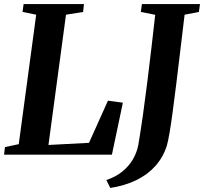

<svg xmlns="http://www.w3.org/2000/svg" viewBox="-26 -763 1006 947"><path d="M-6 0 -1.5 -37.5 66.5 -52 152.5 -690.5 85 -704 90.5 -743H388L384 -704L299.5 -690.5L213 -48L413 -58.5L506.5 -266.5L580 -256.5L526 0ZM518 164 498.5 125Q545 109.5 578 82.5Q611 55.5 630.5 21.2Q650 -13 656.5 -50Q668 -117.5 679 -195.8Q690 -274 700.5 -358Q711 -442 720.8 -526.2Q730.5 -610.5 739.5 -690L668.5 -704L674 -743H960.5L955 -704L884.5 -690.5Q873.5 -601 863.5 -515.5Q853.5 -430 844 -353.8Q834.5 -277.5 826.2 -215.5Q818 -153.5 810.5 -109.5Q803 -65.5 797 -45Q779 12.5 740.5 55.5Q702 98.5 645.8 125.8Q589.5 153 518 164Z"/></svg>

Font: Merriweather 60pt
Style: Bold Italic
Weight: 700
Italic angle: -7.8°
Version: Version 2.101